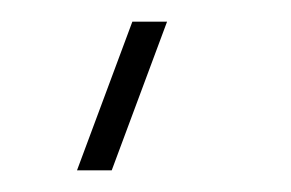

<svg xmlns="http://www.w3.org/2000/svg" viewBox="-20 -20 268 177"><path d="M51 137 102 0H134L83 137Z"/></svg>

Font: AXENEO7
Style: Regular
Weight: 400
Designer: Hector Gatti, Simon Guibord
Foundry: Omnibus-Type, Jean-Christophe Thérien
Version: Version 1.000